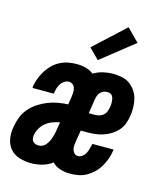

<svg xmlns="http://www.w3.org/2000/svg" viewBox="-115 -860 825 956"><g transform="rotate(15 297.0 -382.0)"><path d="M134 8Q103 8 74 -1Q45 -10 26.5 -31.5Q8 -53 3 -83Q-2 -113 4 -144Q8 -170 17.5 -195Q27 -220 45 -241Q63 -262 86.5 -277.5Q110 -293 135.5 -303Q161 -313 187 -317.5Q213 -322 238 -323L244 -360Q246 -372 246.5 -384Q247 -396 244.5 -407Q242 -418 233 -425.5Q224 -433 212 -433Q200 -433 189 -425.5Q178 -418 171 -407Q164 -396 160.5 -384Q157 -372 155 -360V-356H45Q45 -358 45 -360.5Q45 -363 45 -365Q49 -387 57 -407.5Q65 -428 77 -447.5Q89 -467 105.5 -483Q122 -499 142.5 -509.5Q163 -520 184.5 -524Q206 -528 228 -528Q252 -528 275 -522Q298 -516 315 -502Q338 -516 363.5 -522Q389 -528 413 -528Q437 -528 460 -523.5Q483 -519 500.5 -506.5Q518 -494 530.5 -476Q543 -458 548.5 -436.5Q554 -415 554.5 -391.5Q555 -368 551 -345Q548 -325 540 -304.5Q532 -284 517 -268Q502 -252 483.5 -241Q465 -230 444.5 -223.5Q424 -217 403.5 -215Q383 -213 363 -213H332L323 -160Q321 -149 320 -137Q319 -125 321.5 -114Q324 -103 331.5 -95Q339 -87 351 -87Q363 -87 373.5 -95Q384 -103 389.5 -114Q395 -125 398.5 -137Q402 -149 404 -160L405 -164H515L513 -155Q510 -134 502.5 -113.5Q495 -93 483.5 -73.5Q472 -54 455.5 -38Q439 -22 419.5 -11Q400 0 378 4Q356 8 335 8Q309 8 284.5 0.5Q260 -7 243 -25Q219 -7 190.5 0.5Q162 8 134 8ZM379 -307Q390 -307 401.5 -310Q413 -313 422 -320.5Q431 -328 435.5 -338.5Q440 -349 442 -360Q444 -368 444.5 -376Q445 -384 444.5 -391.5Q444 -399 442.5 -406.5Q441 -414 437 -420.5Q433 -427 426 -430Q419 -433 411 -433Q402 -433 392.5 -429.5Q383 -426 376 -419Q369 -412 365.5 -403Q362 -394 360 -384L348 -307ZM149 -87Q160 -87 170 -92.5Q180 -98 187 -107.5Q194 -117 199 -127.5Q204 -138 207 -148.5Q210 -159 212.5 -169.5Q215 -180 216 -191L222 -226Q204 -223 185 -216Q166 -209 150.5 -196.5Q135 -184 125 -166.5Q115 -149 112 -131Q111 -122 112 -113.5Q113 -105 118.5 -98.5Q124 -92 132 -89.5Q140 -87 149 -87ZM323 -574 271 -626 429 -772 492 -708Z"/></g></svg>

Font: Iosevka QP
Style: Bold Italic
Weight: 700
Italic angle: -9°
Designer: Belleve Invis
Foundry: Belleve Invis
Version: Version 20.0.0; ttfautohint (v1.8.4)